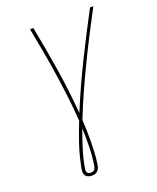

<svg xmlns="http://www.w3.org/2000/svg" viewBox="-170 -835 940 1149"><g transform="rotate(-20 300.0 -260.0)"><path d="M213 215Q201 215 190.5 211Q180 207 173.5 198.5Q167 190 166.5 178.5Q166 167 168 155Q169 148 170.5 141Q172 134 174 126Q187 63 208 1.5Q229 -60 253 -120Q248 -199 238.5 -276.5Q229 -354 217.5 -430.5Q206 -507 192.5 -583Q179 -659 164 -735H185Q213 -594 235.5 -451.5Q258 -309 270 -163Q330 -309 400.5 -451.5Q471 -594 546 -735H567Q527 -659 487.5 -582.5Q448 -506 411 -429Q374 -352 339 -274.5Q304 -197 273 -118Q275 -83 276 -48Q277 -13 276.5 22.5Q276 58 274 93.5Q272 129 266 165Q265 175 261.5 184.5Q258 194 250.5 201.5Q243 209 233 212Q223 215 213 215ZM213 196Q219 196 225.5 194Q232 192 236.5 187Q241 182 243 175.5Q245 169 246 163Q255 104 256 45.5Q257 -13 255 -71Q234 -14 216 43.5Q198 101 188 160Q187 167 187 173.5Q187 180 190.5 185.5Q194 191 200 193.5Q206 196 213 196Z"/></g></svg>

Font: Iosevka Etoile Thin Oblique
Style: Regular
Weight: 100
Italic angle: -9°
Designer: Belleve Invis
Foundry: Belleve Invis
Version: Version 15.5.2; ttfautohint (v1.8.4)